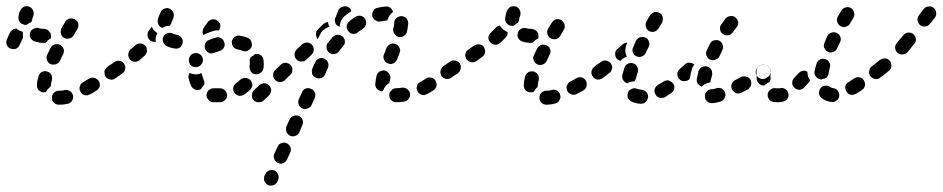

<svg xmlns="http://www.w3.org/2000/svg" viewBox="-23 -307 3034 618"><path d="M209 17Q214 9 212 0Q211 -4 208 -8Q206 -12 202 -14Q198 -16 194 -17Q189 -18 185 -17Q177 -15 171 -15Q169 -15 167 -15Q158 -15 151 -9Q144 -2 144 7Q144 11 145 16Q147 20 150 23Q153 26 157 28Q161 30 166 30Q168 30 171 30Q182 30 195 27Q204 25 209 17ZM295 -46Q293 -50 289 -52Q286 -55 281 -56Q277 -57 273 -57Q268 -56 264 -54Q254 -48 244 -42Q236 -38 234 -29Q231 -20 236 -12Q238 -8 241 -5Q245 -2 249 -1Q253 0 258 0Q262 -1 266 -3Q276 -8 287 -15Q295 -20 298 -29Q300 -38 295 -46ZM102 -16Q99 -19 97 -24Q96 -28 96 -32V-33Q96 -45 101 -62Q102 -66 105 -70Q107 -73 111 -75Q115 -77 120 -78Q124 -78 128 -77Q137 -75 142 -67Q146 -58 144 -49Q141 -39 141 -33V-32Q141 -32 141 -31Q141 -30 140 -29Q138 -27 136 -25Q129 -19 125 -11Q124 -10 122 -10Q120 -10 118 -10Q114 -10 110 -11Q106 -13 102 -16ZM363 -73Q364 -77 363 -82Q362 -86 359 -90Q354 -98 345 -99Q336 -101 328 -95L323 -92Q319 -89 317 -85Q314 -82 313 -77Q313 -73 314 -68Q315 -64 317 -60Q322 -53 332 -51Q341 -49 348 -55L354 -59Q358 -61 360 -65Q362 -69 363 -73ZM139 -101Q143 -99 148 -99Q152 -99 157 -100Q161 -102 164 -104Q168 -107 170 -111Q174 -121 180 -132Q184 -140 182 -149Q179 -158 171 -162Q162 -167 153 -164Q144 -161 140 -153Q134 -142 129 -131Q125 -123 128 -114Q131 -105 139 -101ZM50 -183 40 -162Q36 -153 28 -150Q19 -147 10 -151Q6 -152 3 -156Q0 -159 -1 -163Q-3 -167 -3 -172Q-2 -176 -1 -180L9 -202Q11 -206 15 -209Q18 -212 22 -214Q24 -214 26 -215Q28 -215 30 -215Q33 -212 37 -210Q42 -207 48 -206Q49 -204 50 -203Q50 -202 51 -201Q50 -197 51 -193Q51 -189 51 -186Q51 -185 51 -185Q51 -184 50 -183ZM81 -178Q77 -181 75 -185Q73 -189 73 -194Q73 -198 74 -202Q77 -211 86 -215Q94 -219 103 -216Q110 -214 120 -214Q124 -213 128 -212Q132 -210 135 -206Q138 -203 140 -199Q141 -195 141 -190Q141 -188 141 -186Q140 -184 140 -183Q135 -180 131 -177Q127 -173 124 -169Q122 -169 121 -169Q120 -169 118 -169Q102 -169 88 -174Q84 -175 81 -178ZM183 -185Q191 -181 200 -183Q209 -185 214 -193L226 -214Q231 -222 229 -231Q226 -240 218 -245Q210 -249 201 -247Q192 -245 187 -237L175 -216Q171 -208 173 -199Q175 -190 183 -185ZM41 -235Q38 -239 37 -243Q36 -248 36 -252Q37 -254 37 -257Q37 -259 38 -262Q38 -264 39 -267L43 -274Q44 -278 48 -281Q51 -284 55 -286Q59 -287 64 -287Q68 -287 72 -285Q81 -281 84 -272Q87 -264 84 -255Q82 -251 81 -247Q81 -244 80 -241Q79 -238 77 -236Q76 -236 76 -235Q69 -232 64 -228Q62 -227 60 -227Q58 -227 56 -227Q52 -228 48 -230Q44 -232 41 -235Z M695 20Q699 18 702 14Q705 11 707 7Q708 3 708 -2Q707 -11 700 -17Q693 -23 684 -23Q679 -23 675 -23Q671 -23 667 -23Q663 -23 659 -22Q654 -21 651 -18Q647 -16 645 -12Q643 -8 642 -3Q641 6 647 13Q653 21 662 22Q668 22 675 22Q681 22 687 22Q691 22 695 20ZM783 -49Q783 -49 782 -50Q782 -50 781 -51Q780 -51 779 -52Q777 -53 775 -54Q774 -55 772 -56Q770 -56 768 -56Q763 -57 759 -55Q755 -54 751 -51Q745 -45 738 -40Q730 -35 728 -26Q726 -17 731 -9Q733 -5 737 -3Q740 0 745 1Q749 2 754 1Q758 0 762 -2Q772 -9 781 -17Q788 -23 789 -32Q789 -42 783 -49ZM592 -31Q587 -42 584 -55Q583 -59 584 -64Q585 -68 587 -72Q588 -72 588 -72Q588 -72 588 -72Q595 -69 603 -68Q613 -67 621 -70Q623 -71 625 -72Q626 -70 627 -68Q628 -66 628 -64Q630 -56 633 -49Q635 -45 635 -42Q635 -38 634 -34Q629 -29 625 -22Q625 -21 624 -20Q624 -20 623 -20Q622 -19 622 -19Q613 -15 605 -19Q596 -22 592 -31ZM380 -85Q382 -94 376 -102Q371 -110 362 -111Q353 -113 345 -107Q339 -103 330 -97Q329 -96 328 -96Q321 -90 319 -81Q317 -72 322 -64Q325 -61 329 -58Q333 -56 337 -55Q341 -54 346 -55Q350 -56 354 -58Q354 -59 355 -60Q365 -66 371 -71Q379 -76 380 -85ZM817 -129Q814 -131 809 -133Q805 -134 800 -133Q800 -133 799 -133Q798 -133 798 -133Q797 -133 797 -132Q791 -127 784 -123Q782 -120 781 -116Q780 -112 781 -109Q782 -101 780 -94Q780 -90 781 -85Q782 -81 784 -77Q787 -74 790 -71Q794 -69 799 -68Q808 -67 815 -72Q823 -77 825 -87Q827 -100 825 -114Q825 -118 823 -122Q821 -126 817 -129ZM586 -106Q587 -102 590 -98Q593 -95 597 -93Q605 -89 614 -92Q623 -95 627 -103L628 -104Q632 -112 629 -121Q626 -130 617 -134Q609 -138 600 -135Q591 -132 587 -124V-123Q585 -119 585 -114Q584 -110 586 -106ZM450 -144Q450 -148 449 -153Q447 -157 444 -160Q438 -167 428 -167Q419 -167 412 -161Q405 -154 397 -148Q394 -145 392 -141Q390 -137 390 -132Q389 -128 391 -124Q392 -119 395 -116Q401 -109 410 -108Q420 -108 427 -114Q435 -121 443 -128Q446 -131 448 -135Q450 -139 450 -144ZM655 -135Q661 -135 667 -137Q675 -140 684 -143Q688 -144 692 -147Q695 -149 697 -153Q700 -157 700 -162Q701 -166 699 -170Q697 -179 689 -184Q681 -189 672 -186Q660 -183 649 -178Q645 -177 642 -173Q639 -170 637 -166Q636 -162 636 -157Q636 -153 637 -149Q638 -148 638 -148Q638 -147 639 -146Q640 -145 641 -144Q643 -142 644 -140Q649 -136 655 -135ZM723 -173Q723 -169 724 -165Q725 -160 727 -157Q730 -153 734 -151Q738 -148 742 -148Q750 -147 756 -144Q765 -140 773 -143Q782 -147 786 -155Q788 -159 788 -164Q788 -168 786 -172Q785 -177 782 -180Q779 -183 775 -185Q763 -190 749 -192Q740 -194 732 -188Q725 -182 723 -173ZM539 -151Q524 -153 513 -159Q505 -163 502 -172Q499 -181 503 -189Q507 -197 516 -200Q525 -203 533 -199Q538 -196 547 -195Q553 -194 558 -189Q563 -185 565 -178Q565 -178 565 -177Q565 -175 565 -173Q565 -172 565 -171Q565 -170 565 -169Q563 -160 556 -154Q548 -149 539 -151ZM460 -177Q453 -183 452 -192Q451 -201 456 -209Q461 -215 466 -221Q466 -219 467 -218Q471 -209 479 -204Q481 -202 483 -200Q483 -200 483 -199Q479 -192 478 -183Q478 -178 478 -173Q478 -172 478 -172Q477 -172 477 -172Q472 -172 468 -173Q464 -174 460 -177ZM682 -209Q687 -217 686 -226Q685 -235 677 -240Q670 -246 661 -245Q651 -243 646 -236Q639 -227 633 -218Q631 -215 630 -210Q629 -206 629 -201Q630 -200 630 -198Q631 -196 632 -194Q636 -197 641 -199Q653 -204 666 -208Q674 -210 682 -209ZM506 -279Q515 -283 523 -279Q532 -275 535 -266Q538 -258 535 -249Q531 -240 528 -232Q528 -230 526 -228Q525 -226 524 -224Q516 -224 509 -222Q504 -220 500 -217Q491 -220 487 -228Q483 -237 485 -245Q488 -256 494 -267Q497 -276 506 -279Z M828 276Q830 280 833 283Q836 287 840 289Q848 292 857 289Q866 286 870 277L872 272Q876 263 872 255Q869 246 861 242Q852 238 843 242Q835 245 831 254L828 259Q827 263 827 267Q826 272 828 276ZM872 218Q876 219 880 220Q885 220 889 218Q893 216 896 213Q899 210 901 206L911 184Q915 176 912 167Q908 158 900 154Q896 152 891 152Q887 152 883 154Q878 155 875 158Q872 162 870 166L860 188Q856 196 860 205Q863 214 872 218ZM911 130Q915 132 919 132Q924 132 928 130Q932 129 935 126Q939 122 941 118L950 96Q954 88 951 79Q948 70 939 66Q931 63 922 66Q913 69 909 78L899 100Q896 109 899 117Q902 126 911 130ZM938 29Q940 34 943 37Q946 40 950 42Q959 46 967 42Q976 39 980 31L990 8Q992 4 992 0Q992 -5 990 -9Q989 -13 986 -16Q982 -20 978 -21Q970 -25 961 -22Q952 -19 949 -10L939 12Q937 16 937 21Q937 25 938 29ZM843 -32Q840 -35 836 -37Q832 -39 828 -39Q823 -39 819 -37Q815 -36 812 -33L794 -16Q788 -10 788 -1Q787 9 794 16Q800 22 809 22Q819 23 826 16L843 0Q849 -7 850 -16Q850 -25 843 -32ZM1297 -5Q1296 -10 1294 -14Q1292 -17 1288 -20Q1285 -23 1280 -24Q1276 -25 1272 -25Q1262 -23 1251 -23Q1247 -23 1243 -21Q1239 -19 1236 -15Q1233 -12 1231 -8Q1230 -4 1230 1Q1230 10 1237 16Q1244 23 1253 22Q1266 22 1278 20Q1287 19 1292 11Q1298 4 1297 -5ZM1382 -30Q1383 -35 1382 -39Q1381 -43 1379 -47Q1374 -55 1365 -57Q1355 -59 1348 -54Q1338 -48 1330 -43Q1326 -41 1323 -38Q1320 -34 1319 -30Q1318 -26 1318 -21Q1319 -17 1321 -13Q1323 -9 1326 -6Q1330 -3 1334 -2Q1338 -1 1343 -1Q1347 -2 1351 -4Q1361 -9 1372 -16Q1376 -19 1378 -22Q1381 -26 1382 -30ZM1190 -21Q1187 -24 1186 -29Q1184 -33 1185 -37Q1186 -49 1189 -63Q1190 -68 1193 -71Q1196 -75 1199 -77Q1203 -79 1208 -80Q1212 -81 1216 -80Q1225 -77 1230 -69Q1235 -61 1233 -52Q1231 -45 1230 -40Q1224 -36 1219 -31Q1213 -24 1210 -15Q1209 -14 1209 -13Q1208 -13 1207 -13Q1206 -13 1205 -13Q1201 -14 1197 -16Q1193 -18 1190 -21ZM912 -98Q906 -104 896 -105Q887 -105 880 -98L863 -82Q856 -75 856 -66Q856 -57 862 -50Q869 -43 878 -43Q888 -43 894 -49L911 -66Q918 -72 918 -82Q919 -91 912 -98ZM1441 -73Q1442 -78 1441 -82Q1440 -86 1437 -90Q1432 -98 1423 -99Q1414 -101 1406 -95L1404 -94Q1400 -91 1398 -87Q1395 -84 1395 -79Q1394 -75 1395 -70Q1396 -66 1398 -62Q1404 -55 1413 -53Q1422 -52 1430 -57L1432 -59Q1436 -61 1438 -65Q1440 -69 1441 -73ZM1022 -118Q1014 -122 1005 -119Q996 -116 992 -107Q986 -96 982 -85Q980 -81 981 -76Q981 -72 982 -68Q984 -64 987 -61Q991 -58 995 -56Q1004 -53 1012 -56Q1021 -60 1024 -69Q1028 -78 1032 -87Q1036 -96 1033 -105Q1030 -113 1022 -118ZM1218 -145 1217 -141 1213 -132Q1211 -128 1211 -123Q1212 -119 1213 -115Q1215 -111 1218 -107Q1221 -104 1226 -103Q1234 -99 1243 -103Q1251 -107 1255 -115L1258 -124L1260 -128L1263 -136Q1267 -145 1263 -153Q1259 -162 1251 -165Q1246 -167 1242 -167Q1237 -167 1233 -165Q1229 -163 1226 -160Q1223 -157 1221 -153ZM964 -116 980 -131Q987 -138 987 -147Q987 -156 981 -163Q975 -170 965 -170Q956 -170 949 -164L933 -149L932 -148Q925 -141 925 -132Q925 -122 931 -116Q934 -112 938 -111Q942 -109 947 -109Q951 -109 956 -110Q960 -112 963 -115ZM1080 -189Q1076 -192 1072 -194Q1068 -195 1064 -195Q1059 -195 1055 -193Q1051 -191 1048 -188Q1040 -179 1033 -170Q1027 -163 1028 -153Q1029 -144 1036 -138Q1043 -132 1052 -133Q1062 -134 1068 -142Q1074 -150 1081 -158Q1088 -165 1087 -174Q1087 -183 1080 -189ZM1032 -219Q1035 -220 1038 -220Q1036 -223 1035 -226Q1033 -231 1033 -236Q1028 -236 1025 -234Q1021 -232 1018 -230L1001 -213Q994 -207 994 -197Q994 -188 1000 -181Q1000 -181 1000 -181Q1000 -181 1000 -181L1007 -195Q1010 -203 1016 -209Q1023 -215 1032 -219ZM1260 -188Q1264 -187 1269 -188Q1273 -189 1277 -191Q1281 -194 1283 -197Q1286 -201 1287 -205Q1290 -220 1291 -232Q1291 -241 1285 -248Q1278 -255 1269 -255Q1260 -255 1253 -249Q1246 -243 1246 -233Q1246 -226 1243 -216Q1241 -206 1246 -199Q1251 -191 1260 -188ZM1152 -221Q1154 -225 1155 -229Q1156 -234 1155 -238Q1155 -243 1152 -246Q1150 -250 1146 -253Q1142 -255 1138 -256Q1134 -257 1129 -256Q1125 -255 1121 -253Q1112 -247 1103 -240L1101 -238Q1098 -235 1096 -232Q1093 -228 1093 -223Q1092 -219 1094 -214Q1095 -210 1098 -207Q1104 -199 1113 -198Q1122 -197 1129 -203L1131 -205Q1138 -210 1146 -215Q1149 -218 1152 -221ZM1057 -251 1066 -274Q1070 -282 1079 -285Q1088 -289 1096 -285Q1101 -283 1104 -280Q1107 -276 1108 -271Q1098 -265 1089 -257L1087 -256Q1080 -250 1076 -243Q1072 -235 1071 -226Q1070 -223 1070 -221Q1070 -221 1069 -221Q1068 -221 1068 -222Q1059 -225 1056 -234Q1053 -243 1057 -251ZM1193 -238Q1189 -239 1185 -242Q1181 -244 1179 -248Q1176 -251 1175 -256Q1174 -265 1179 -273Q1184 -281 1193 -282Q1205 -285 1218 -286Q1226 -287 1233 -282Q1240 -277 1242 -269Q1240 -267 1238 -265Q1231 -259 1227 -250Q1225 -246 1224 -242Q1224 -241 1223 -241Q1222 -241 1222 -241Q1212 -240 1202 -238Q1198 -237 1193 -238Z M1778 15Q1783 7 1780 -2Q1778 -11 1769 -16Q1761 -20 1752 -17Q1743 -15 1738 -15Q1737 -15 1736 -15Q1727 -15 1720 -9Q1713 -2 1713 7Q1713 12 1715 16Q1716 20 1719 23Q1722 26 1726 28Q1731 30 1735 30Q1737 30 1738 30Q1750 30 1765 26Q1774 23 1778 15ZM1863 -47Q1861 -51 1857 -54Q1853 -56 1849 -58Q1845 -59 1840 -58Q1836 -58 1832 -55Q1822 -49 1812 -44Q1808 -42 1806 -39Q1803 -35 1801 -31Q1800 -27 1801 -22Q1801 -18 1803 -14Q1808 -6 1817 -3Q1826 0 1834 -5Q1844 -10 1855 -16Q1863 -21 1865 -30Q1867 -39 1863 -47ZM1663 -32V-33Q1663 -45 1667 -61Q1669 -65 1671 -69Q1674 -72 1678 -75Q1682 -77 1686 -77Q1691 -78 1695 -77Q1699 -75 1703 -73Q1706 -70 1709 -66Q1711 -62 1711 -58Q1712 -53 1711 -49Q1708 -38 1708 -33V-32Q1708 -31 1708 -30Q1707 -28 1707 -27Q1706 -26 1705 -25Q1699 -19 1695 -12Q1693 -11 1690 -10Q1688 -10 1685 -10Q1676 -10 1669 -16Q1663 -23 1663 -32ZM1926 -90Q1921 -97 1912 -99Q1903 -101 1895 -95L1890 -92Q1887 -90 1884 -86Q1882 -82 1881 -78Q1880 -73 1881 -69Q1882 -64 1885 -61Q1890 -53 1899 -51Q1908 -50 1916 -55L1921 -59Q1928 -64 1930 -73Q1932 -82 1926 -90ZM1460 -86Q1461 -90 1460 -95Q1459 -99 1457 -103Q1452 -110 1442 -112Q1433 -114 1426 -109Q1415 -102 1406 -95Q1402 -93 1400 -89Q1398 -85 1397 -81Q1396 -77 1397 -72Q1398 -68 1401 -64Q1406 -56 1415 -55Q1424 -53 1432 -59Q1441 -65 1451 -71Q1454 -74 1457 -78Q1459 -81 1460 -86ZM1695 -113Q1696 -109 1699 -105Q1702 -102 1706 -100Q1714 -96 1723 -99Q1732 -102 1736 -110Q1741 -120 1746 -131Q1751 -139 1748 -148Q1745 -157 1737 -161Q1733 -163 1728 -163Q1724 -164 1720 -163Q1715 -161 1712 -158Q1708 -155 1706 -151Q1701 -140 1696 -130Q1694 -126 1693 -122Q1693 -117 1695 -113ZM1538 -138Q1539 -143 1538 -147Q1537 -151 1535 -155Q1532 -159 1529 -161Q1525 -164 1520 -164Q1516 -165 1512 -164Q1507 -163 1504 -161Q1495 -155 1485 -148Q1481 -145 1478 -142Q1476 -138 1475 -134Q1474 -129 1475 -125Q1476 -120 1478 -117Q1484 -109 1493 -107Q1502 -105 1510 -110Q1521 -118 1529 -124Q1533 -126 1535 -130Q1538 -134 1538 -138ZM1611 -204Q1609 -205 1606 -206Q1598 -210 1592 -217Q1588 -220 1586 -225Q1582 -224 1578 -222Q1575 -221 1572 -217Q1565 -210 1557 -202Q1550 -196 1549 -187Q1549 -177 1555 -171Q1562 -164 1571 -163Q1580 -163 1587 -169Q1597 -178 1605 -187Q1608 -190 1610 -195Q1611 -199 1611 -204ZM1645 -184Q1641 -192 1644 -201Q1646 -210 1654 -214Q1663 -219 1672 -216Q1679 -214 1688 -214Q1698 -213 1704 -207Q1711 -200 1710 -191Q1710 -189 1710 -186Q1710 -184 1709 -183Q1702 -180 1697 -175Q1693 -172 1691 -169Q1690 -169 1689 -169Q1688 -169 1688 -169Q1672 -169 1659 -173Q1650 -176 1645 -184ZM1739 -197Q1740 -193 1743 -189Q1745 -186 1749 -184Q1757 -179 1766 -181Q1775 -183 1780 -191L1792 -212Q1794 -215 1795 -220Q1795 -224 1794 -229Q1793 -233 1790 -236Q1788 -240 1784 -242Q1776 -247 1767 -245Q1758 -242 1753 -234L1741 -214Q1739 -211 1738 -206Q1738 -202 1739 -197ZM1603 -248Q1604 -256 1606 -264Q1606 -265 1607 -267Q1607 -269 1608 -270Q1609 -272 1610 -274Q1611 -278 1615 -281Q1618 -284 1622 -286Q1627 -287 1631 -287Q1635 -287 1640 -285Q1648 -281 1651 -272Q1654 -264 1651 -255Q1648 -250 1648 -245Q1648 -242 1647 -240Q1646 -237 1645 -235Q1644 -234 1644 -234Q1637 -230 1632 -225Q1630 -224 1628 -224Q1626 -224 1624 -224Q1615 -224 1609 -231Q1602 -238 1603 -248Z M2055 22Q2058 19 2060 15Q2062 11 2063 6Q2064 -3 2058 -10Q2052 -17 2042 -18Q2034 -19 2028 -21Q2019 -25 2011 -21Q2002 -18 1998 -9Q1997 -5 1997 -1Q1996 4 1998 8Q2000 12 2003 15Q2006 18 2010 20Q2023 26 2038 27Q2043 27 2047 26Q2051 25 2055 22ZM2309 9Q2314 0 2311 -8Q2310 -13 2307 -16Q2304 -19 2300 -22Q2296 -24 2291 -24Q2287 -24 2283 -23Q2277 -21 2273 -20Q2271 -20 2270 -20Q2269 -20 2269 -20Q2269 -20 2269 -20Q2264 -20 2260 -18Q2256 -17 2253 -14Q2249 -10 2247 -6Q2246 -2 2246 2Q2245 12 2252 18Q2258 25 2268 25Q2268 25 2269 25Q2279 25 2296 20Q2305 17 2309 9ZM2144 -38Q2141 -42 2137 -44Q2134 -47 2129 -48Q2125 -49 2121 -48Q2116 -47 2112 -44Q2103 -38 2095 -34Q2087 -29 2084 -20Q2082 -11 2087 -3Q2089 1 2092 4Q2096 6 2100 8Q2104 9 2109 8Q2113 8 2117 6Q2127 0 2137 -7Q2145 -12 2147 -21Q2149 -30 2144 -38ZM2394 -32Q2396 -37 2395 -41Q2395 -46 2393 -50Q2388 -58 2379 -60Q2370 -63 2362 -59Q2353 -54 2343 -49Q2335 -45 2332 -36Q2329 -27 2333 -19Q2335 -15 2339 -12Q2342 -9 2346 -7Q2351 -6 2355 -6Q2360 -7 2364 -9Q2374 -14 2384 -19Q2388 -21 2390 -25Q2393 -28 2394 -32ZM2220 -54Q2222 -65 2225 -77Q2228 -86 2236 -91Q2244 -95 2253 -93Q2258 -92 2261 -89Q2265 -86 2267 -82Q2269 -78 2269 -74Q2270 -69 2269 -65Q2266 -54 2264 -46Q2264 -45 2264 -44Q2263 -43 2263 -42Q2258 -41 2252 -39Q2244 -36 2237 -30Q2236 -29 2235 -28Q2232 -29 2229 -32Q2226 -34 2223 -37Q2221 -41 2220 -45Q2219 -49 2220 -54ZM1998 -102Q2007 -106 2015 -103Q2020 -102 2023 -99Q2026 -96 2028 -92Q2030 -88 2031 -83Q2031 -79 2030 -75Q2026 -64 2024 -55Q2023 -52 2022 -50Q2021 -48 2019 -45Q2010 -45 2002 -42Q1999 -41 1996 -39Q1987 -42 1983 -49Q1978 -57 1980 -66Q1983 -77 1987 -89Q1990 -98 1998 -102ZM2212 -99Q2205 -105 2196 -105Q2187 -106 2181 -99Q2173 -92 2165 -85Q2158 -79 2157 -70Q2157 -60 2163 -53Q2169 -46 2178 -46Q2187 -45 2195 -51Q2196 -52 2197 -54Q2197 -56 2198 -58Q2200 -70 2204 -84Q2206 -92 2212 -99Q2212 -99 2212 -99ZM2457 -73Q2458 -77 2457 -82Q2456 -86 2453 -90Q2448 -97 2439 -99Q2430 -101 2422 -95L2419 -94Q2412 -88 2410 -79Q2408 -70 2414 -62Q2419 -55 2428 -53Q2437 -51 2445 -57L2448 -59Q2452 -61 2454 -65Q2456 -69 2457 -73ZM1947 -86Q1948 -91 1947 -95Q1946 -99 1943 -103Q1938 -110 1928 -112Q1919 -113 1912 -108Q1903 -102 1894 -96Q1891 -93 1888 -89Q1886 -85 1885 -81Q1884 -77 1885 -72Q1886 -68 1888 -64Q1891 -61 1895 -58Q1899 -56 1903 -55Q1907 -54 1912 -55Q1916 -56 1920 -58Q1929 -65 1938 -72Q1942 -74 1944 -78Q1946 -82 1947 -86ZM1957 -135Q1957 -139 1959 -143Q1961 -147 1965 -150Q1973 -157 1981 -164Q1984 -167 1988 -168Q1992 -170 1996 -170Q1995 -168 1994 -165Q1991 -157 1990 -149Q1989 -140 1992 -131Q1994 -128 1995 -125Q1992 -124 1988 -122Q1980 -118 1974 -111Q1971 -112 1968 -114Q1965 -115 1962 -118Q1959 -122 1958 -126Q1957 -130 1957 -135ZM2263 -115Q2267 -114 2271 -113Q2276 -113 2280 -115Q2284 -116 2288 -119Q2291 -122 2293 -126Q2297 -136 2302 -146Q2306 -154 2303 -163Q2300 -172 2292 -176Q2288 -178 2284 -178Q2279 -178 2275 -177Q2271 -176 2267 -173Q2264 -170 2262 -166Q2257 -155 2252 -145Q2248 -137 2251 -128Q2254 -119 2263 -115ZM2025 -126Q2034 -122 2042 -125Q2051 -128 2055 -136Q2060 -146 2065 -156Q2069 -164 2066 -173Q2063 -182 2055 -186Q2051 -188 2046 -188Q2042 -188 2037 -187Q2033 -186 2030 -183Q2026 -180 2024 -176Q2019 -165 2015 -155Q2011 -147 2014 -138Q2017 -130 2025 -126ZM2303 -198Q2307 -195 2311 -194Q2316 -193 2320 -193Q2325 -194 2328 -196Q2332 -199 2335 -202Q2340 -210 2348 -219Q2354 -227 2353 -236Q2351 -245 2344 -251Q2337 -257 2327 -255Q2318 -254 2312 -247Q2305 -237 2299 -229Q2293 -222 2295 -212Q2296 -203 2303 -198ZM2066 -207Q2074 -203 2083 -205Q2092 -208 2097 -216Q2102 -225 2108 -234Q2112 -242 2110 -252Q2108 -261 2100 -265Q2092 -270 2083 -268Q2074 -265 2069 -257Q2063 -248 2058 -238Q2053 -230 2056 -221Q2058 -212 2066 -207Z M2512 10Q2517 2 2514 -7Q2513 -11 2511 -15Q2508 -18 2504 -21Q2500 -23 2496 -24Q2491 -24 2487 -23Q2484 -22 2482 -23Q2477 -23 2474 -23Q2465 -25 2458 -19Q2450 -14 2448 -5Q2447 4 2452 12Q2457 20 2466 21Q2473 22 2482 22Q2490 22 2498 20Q2507 18 2512 10ZM2669 17Q2673 15 2675 11Q2678 7 2678 3Q2680 -6 2674 -14Q2669 -22 2660 -23Q2653 -24 2649 -27Q2642 -33 2632 -31Q2623 -30 2618 -23Q2615 -19 2614 -15Q2613 -10 2613 -6Q2614 -1 2616 2Q2618 6 2622 9Q2635 19 2652 21Q2657 22 2661 21Q2666 20 2669 17ZM2761 -31Q2762 -36 2761 -40Q2760 -44 2758 -48Q2753 -56 2744 -58Q2735 -60 2727 -55Q2717 -49 2709 -43Q2705 -41 2702 -38Q2699 -34 2698 -30Q2697 -25 2698 -21Q2699 -16 2701 -13Q2703 -9 2707 -6Q2711 -3 2715 -2Q2719 -1 2724 -2Q2728 -3 2732 -5Q2741 -10 2751 -17Q2755 -20 2758 -23Q2760 -27 2761 -31ZM2585 -48Q2585 -48 2585 -48Q2579 -56 2577 -65Q2576 -70 2576 -76Q2573 -78 2570 -79Q2567 -80 2563 -79Q2559 -79 2555 -77Q2551 -75 2548 -72Q2540 -63 2533 -56Q2527 -50 2527 -40Q2527 -31 2534 -25Q2537 -21 2541 -20Q2545 -18 2550 -18Q2554 -18 2558 -20Q2562 -22 2565 -25Q2573 -33 2581 -42Q2582 -43 2583 -45Q2584 -46 2585 -48ZM2413 -52Q2412 -64 2412 -77Q2412 -86 2418 -93Q2425 -99 2434 -100Q2443 -99 2450 -93Q2457 -86 2457 -77Q2457 -66 2457 -57Q2458 -53 2457 -50Q2456 -46 2454 -43Q2449 -41 2445 -38Q2441 -35 2438 -33Q2438 -32 2438 -32Q2438 -32 2437 -32Q2428 -31 2421 -37Q2414 -43 2413 -52ZM2603 -61Q2600 -65 2599 -69Q2598 -73 2599 -78Q2601 -89 2605 -101Q2606 -106 2609 -109Q2611 -113 2615 -115Q2619 -117 2624 -118Q2628 -118 2632 -117Q2641 -115 2646 -107Q2651 -98 2648 -89Q2645 -79 2644 -70Q2643 -65 2640 -60Q2636 -56 2632 -54Q2631 -54 2629 -54Q2625 -53 2620 -51Q2620 -51 2619 -51Q2618 -51 2618 -52Q2613 -52 2609 -55Q2606 -57 2603 -61ZM2817 -90Q2815 -94 2811 -96Q2807 -98 2803 -99Q2798 -100 2794 -99Q2790 -98 2786 -95L2784 -94Q2776 -88 2775 -79Q2773 -70 2778 -62Q2781 -59 2785 -56Q2788 -54 2793 -53Q2797 -52 2802 -53Q2806 -54 2810 -57L2812 -59Q2820 -64 2821 -73Q2823 -82 2817 -90ZM2630 -153Q2632 -149 2635 -145Q2638 -142 2642 -140Q2646 -138 2650 -138Q2655 -138 2659 -140Q2663 -141 2666 -144Q2670 -147 2671 -151Q2676 -161 2681 -171Q2685 -179 2682 -188Q2679 -197 2670 -201Q2662 -205 2653 -202Q2644 -199 2640 -191Q2635 -180 2631 -170Q2629 -166 2629 -161Q2628 -157 2630 -153ZM2682 -223Q2686 -221 2690 -220Q2695 -219 2699 -221Q2703 -222 2707 -224Q2711 -227 2713 -231L2724 -250Q2726 -254 2727 -259Q2727 -263 2726 -267Q2725 -272 2722 -275Q2720 -279 2716 -281Q2708 -286 2699 -283Q2690 -281 2685 -273L2674 -254Q2669 -246 2672 -237Q2674 -228 2682 -223Z M2846 -95Q2846 -99 2845 -104Q2844 -108 2841 -111Q2838 -115 2834 -117Q2830 -119 2825 -119Q2821 -119 2817 -118Q2812 -116 2809 -114Q2796 -103 2784 -94Q2776 -89 2775 -79Q2773 -70 2779 -63Q2784 -55 2793 -53Q2802 -52 2810 -57Q2824 -67 2838 -79Q2842 -82 2844 -86Q2846 -90 2846 -95ZM2917 -197Q2910 -203 2900 -202Q2891 -201 2885 -194Q2874 -181 2864 -169Q2858 -162 2858 -153Q2859 -143 2866 -137Q2873 -131 2882 -132Q2892 -132 2898 -139Q2908 -152 2920 -166Q2926 -173 2925 -182Q2924 -191 2917 -197ZM2990 -267Q2990 -271 2988 -275Q2985 -279 2982 -282Q2974 -288 2965 -286Q2956 -285 2950 -278L2935 -258Q2932 -254 2931 -250Q2930 -246 2930 -241Q2931 -237 2933 -233Q2935 -229 2939 -226Q2946 -220 2955 -222Q2965 -223 2970 -230L2986 -250Q2989 -254 2990 -258Q2991 -262 2990 -267Z"/></svg>

Font: FRB American Cursive Guidelines Dashed Extrabold
Style: Bold Italic
Weight: 800
Italic angle: -25°
Version: Version 2.0;Modular Font Editor K font №1